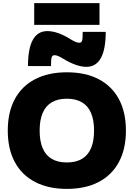

<svg xmlns="http://www.w3.org/2000/svg" viewBox="-20 -1205 860 1235"><path d="M410 10Q291 10 205.5 -34.5Q120 -79 75 -163Q30 -247 30 -365Q30 -483 75 -567Q120 -651 205.5 -695.5Q291 -740 410 -740Q530 -740 615 -695.5Q700 -651 745 -567Q790 -483 790 -365Q790 -247 745 -163Q700 -79 615 -34.5Q530 10 410 10ZM410 -160Q468 -160 507 -183Q546 -206 565.5 -251.5Q585 -297 585 -365Q585 -433 565.5 -478.5Q546 -524 507 -547Q468 -570 410 -570Q352 -570 313 -547Q274 -524 254.5 -478.5Q235 -433 235 -365Q235 -297 254.5 -251.5Q274 -206 313 -183Q352 -160 410 -160ZM535 -775Q504 -775 466 -788.5Q428 -802 387 -827Q368 -839 354.5 -844.5Q341 -850 330 -850Q317 -850 312.5 -836.5Q308 -823 308 -780H160Q160 -1005 285 -1005Q317 -1005 354.5 -992Q392 -979 433 -953Q453 -941 466 -935.5Q479 -930 490 -930Q504 -930 508 -943.5Q512 -957 512 -1000H660Q660 -775 535 -775ZM200 -1045V-1185H620V-1045Z"/></svg>

Font: M PLUS 1 Black
Style: Regular
Weight: 900
Designer: Coji Morishita
Foundry: UNDERFOREST DESIGN
Version: Version 1.001